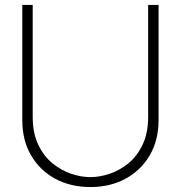

<svg xmlns="http://www.w3.org/2000/svg" viewBox="-20 -740 730 775"><path d="M345 15Q265 15 203 -18.5Q141 -52 105.5 -112.8Q70 -173.5 70 -255V-720H112V-269Q112 -202.5 134.5 -155.8Q157 -109 192.5 -80.2Q228 -51.5 268.5 -38.2Q309 -25 345 -25Q381 -25 421.5 -38.2Q462 -51.5 497.5 -80.2Q533 -109 555.5 -155.8Q578 -202.5 578 -269V-720H620V-255Q620 -174 584.5 -113.2Q549 -52.5 487 -18.8Q425 15 345 15Z"/></svg>

Font: Manrope ExtraLight ExtraLight
Style: Regular
Weight: 250
Version: Version 4.501